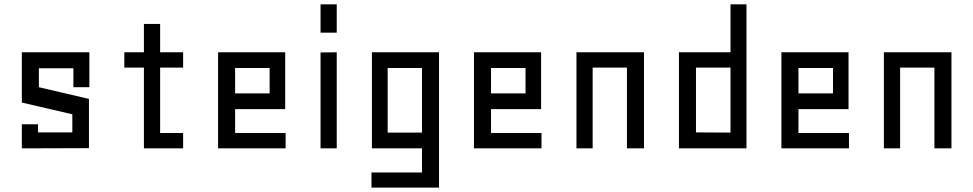

<svg xmlns="http://www.w3.org/2000/svg" viewBox="-20 -680 4461 880"><path d="M154.3 -73.2V-110.4H80.1V0L387.7 -1V-226.6L158.2 -280.3V-367.2H316.4V-280.3H389.6V-440.4H80.1V-210L311.5 -156.2V-73.2Z M819.3 0H639.6V-370.1H549.8V-440.4H639.6V-570.3H713.9V-440.4H819.3V-370.1H713.9V-70.3H819.3Z M1057.6 -179.7V-70.3H1289.1V0H979.5V-440.4H1287.1V-179.7ZM1057.6 -252H1215.8V-368.2H1057.6Z M1449.2 -439.5V0H1523.4V-440.4ZM1449.2 -660.2V-530.3H1523.4V-660.2Z M1914.1 0V110.4H1682.6V179.7H1992.2V-440.4H1684.6V0ZM1914.1 -72.3H1756.8V-368.2H1914.1Z M2230.5 -179.7V-70.3H2461.9V0H2152.3V-440.4H2460V-179.7ZM2230.5 -252H2388.7V-368.2H2230.5Z M2931.6 0V-440.4H2622.1V0H2696.3V-370.1H2853.5V0Z M3328.1 -440.4V-660.2H3401.4V0H3091.8V-440.4ZM3328.1 -72.3V-370.1H3169.9V-73.2Z M3639.6 -179.7V-70.3H3871.1V0H3561.5V-440.4H3869.1V-179.7ZM3639.6 -252H3797.9V-368.2H3639.6Z M4340.8 0V-440.4H4031.2V0H4105.5V-370.1H4262.7V0Z"/></svg>

Font: Geo
Style: Regular
Weight: 500
Version: Version 001.2